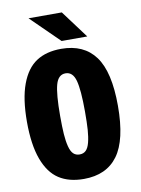

<svg xmlns="http://www.w3.org/2000/svg" viewBox="-98 -966 766 1042"><g transform="rotate(-10 285.0 -444.5)"><path d="M430.5 -747.5H289L133.5 -900H317ZM279 11Q196.5 11 141.8 -24.8Q87 -60.5 57.2 -141Q27.5 -221.5 27.5 -348Q27.5 -474 57.2 -554.2Q87 -634.5 141.8 -670.2Q196.5 -706 279 -706Q403.5 -706 466.2 -620.8Q529 -535.5 529 -348Q529 -160 466.2 -74.5Q403.5 11 279 11ZM347.5 -348Q347.5 -468.5 333.2 -519.8Q319 -571 279 -571Q239 -571 224.8 -519.8Q210.5 -468.5 210.5 -348Q210.5 -287.5 213.2 -248Q216 -208.5 223.5 -179.2Q231 -150 244.5 -137Q258 -124 279 -124Q300 -124 313.5 -137Q327 -150 334.5 -179.2Q342 -208.5 344.8 -248Q347.5 -287.5 347.5 -348Z"/></g></svg>

Font: League Mono Narrow ExtraBold
Style: Regular
Weight: 800
Width: 3
Designer: Tyler Finck
Foundry: The League of Moveable Type / Tyler Finck
Version: Version 2.210